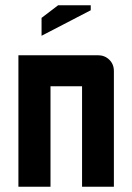

<svg xmlns="http://www.w3.org/2000/svg" viewBox="-20 -710 503 730"><path d="M352 -500Q378 -500 395.5 -483Q413 -466 413 -440V0H292V-382H172V0H50V-500ZM138 -574V-642L201 -690H325V-671Z"/></svg>

Font: Tschichold
Style: Bold
Weight: 700
Designer: Peter Wiegel
Foundry: Peter Wiegel
Version: Version 1.000; ttfautohint (v1.3)